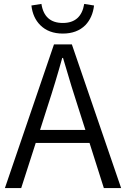

<svg xmlns="http://www.w3.org/2000/svg" viewBox="-20 -958 642 978"><path d="M185 -830Q147 -868 140 -930L191 -938Q206 -841 300 -841Q393 -841 409 -938L459 -930Q452 -869 415 -830Q372 -787 300 -787Q228 -787 185 -830ZM255 -732H346L597 0H509L436 -230H162L88 0H5ZM415 -296 377 -415Q349 -499 301 -663H297Q263 -540 222 -415L184 -296Z"/></svg>

Font: Source Han Sans CN Normal
Style: Regular
Weight: 350
Designer: Ryoko NISHIZUKA 西塚涼子 (kana, bopomofo & ideographs); Paul D. Hunt (Latin, Greek & Cyrillic); Sandoll Communications 산돌커뮤니
Foundry: Adobe
Version: Version 2.004;hotconv 1.0.118;makeotfexe 2.5.65603